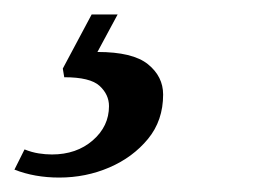

<svg xmlns="http://www.w3.org/2000/svg" viewBox="-75 -27 350 266"><path d="M7 219Q-27 219 -55 208L-41 180Q-31 184 -21.5 185.5Q-12 187 -3 187Q31 187 53.5 167.5Q76 148 76 120Q76 104 63 92Q50 80 14 80L12 68L52 -7H88L60 45Q109 45 130 62Q151 79 151 104Q151 140 130 165.5Q109 191 76.5 205Q44 219 7 219Z"/></svg>

Font: Manuale Medium
Style: Italic
Weight: 500
Italic angle: -11°
Version: Version 1.002